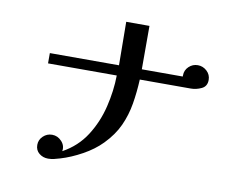

<svg xmlns="http://www.w3.org/2000/svg" viewBox="-77 -830 1154 919"><g transform="rotate(10 500.0 -370.0)"><path d="M902 -519Q902 -488 876.5 -476Q851 -464 825 -464H577Q574 -402 564.5 -345Q555 -288 531.5 -236.5Q508 -185 462 -138Q425 -100 371.5 -70.5Q318 -41 267 -26Q254 -22 239.5 -18.5Q225 -15 210 -15Q185 -15 166.5 -30Q148 -45 148 -71Q148 -96 166.5 -113.5Q185 -131 210 -131Q237 -131 256.5 -110Q276 -89 271 -62Q342 -101 384 -166.5Q426 -232 445 -310.5Q464 -389 465 -464H131V-514H467Q467 -567 466 -619.5Q465 -672 465 -725H578V-514H777Q777 -516 777 -517Q777 -518 777 -519Q777 -545 795.5 -562.5Q814 -580 839 -580Q864 -580 883 -562.5Q902 -545 902 -519Z"/></g></svg>

Font: Kaisei Decol Medium
Style: Regular
Weight: 500
Designer: Font-Kai, 金井和夫
Foundry: KAZUO KANAI
Version: Version 5.003